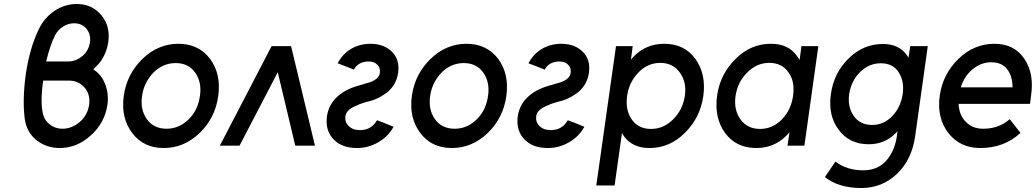

<svg xmlns="http://www.w3.org/2000/svg" viewBox="-20 -732 5206 965"><path d="M366 -712Q306 -712 253 -677Q201 -641 174 -583Q130 -492 110 -362Q101 -297 99.5 -239Q98 -181 105 -130Q116 -65 164 -27Q214 12 280 12Q367 12 437 -52Q507 -115 520 -206Q528 -264 506 -315Q497 -337 482.5 -354Q468 -371 449 -384Q463 -397 475.5 -410.5Q488 -424 497 -441Q518 -478 524 -519Q536 -600 489 -656Q442 -712 366 -712ZM352 -615Q392 -615 415 -587Q438 -558 432 -519Q426 -478 395 -451Q362 -423 323 -423H212Q222 -465 234 -499.5Q246 -534 258 -557Q265 -570 275 -580.5Q285 -591 298 -599Q324 -615 352 -615ZM197 -327H325Q374 -327 405 -292Q435 -257 428 -206Q421 -155 382 -120Q342 -85 293 -85Q259 -85 232 -105Q219 -115 210 -127.5Q201 -140 197 -156Q189 -184 189 -227Q189 -270 197 -327Z M877 -512Q775 -512 696 -436Q617 -359 602 -250Q587 -140 644 -64Q701 12 803 12Q905 12 984 -64Q1062 -140 1077 -250Q1092 -360 1036 -436Q978 -512 877 -512ZM863 -415Q927 -415 961 -367Q995 -319 985 -250Q980 -215 966.5 -186Q953 -157 929 -133Q881 -85 817 -85Q753 -85 718 -133Q684 -181 694 -250Q699 -285 713.5 -314Q728 -343 751 -367Q799 -415 863 -415Z M1085 0 1345 -500H1443L1563 0H1464L1376 -369L1184 0Z M1677 -414Q1708 -402 1725 -395.5Q1742 -389 1749 -386Q1756 -383 1757.5 -382.5Q1759 -382 1759 -382Q1768 -401 1787 -412Q1807 -423 1832 -423Q1862 -423 1877 -406Q1893 -390 1889 -365Q1885 -335 1838 -318Q1827 -315 1816 -312Q1805 -309 1794 -305Q1725 -288 1682 -252Q1632 -210 1623 -146Q1614 -74 1659 -29Q1701 12 1774 12Q1832 12 1881 -17Q1931 -45 1958 -95Q1927 -108 1910 -114.5Q1893 -121 1885.5 -123.5Q1878 -126 1876.5 -127Q1875 -128 1875 -128Q1847 -78 1789 -78Q1753 -78 1732 -99Q1712 -119 1716 -149Q1722 -183 1774 -202Q1785 -208 1797.5 -212Q1810 -216 1823 -220Q1856 -227 1882.5 -240.5Q1909 -254 1931 -272Q1952 -291 1964.5 -314.5Q1977 -338 1981 -366Q1990 -431 1951 -471Q1911 -511 1845 -512Q1788 -512 1744 -486Q1701 -460 1677 -414Z M2325 -512Q2223 -512 2144 -436Q2065 -359 2050 -250Q2035 -140 2092 -64Q2149 12 2251 12Q2353 12 2432 -64Q2510 -140 2525 -250Q2540 -360 2484 -436Q2426 -512 2325 -512ZM2311 -415Q2375 -415 2409 -367Q2443 -319 2433 -250Q2428 -215 2414.5 -186Q2401 -157 2377 -133Q2329 -85 2265 -85Q2201 -85 2166 -133Q2132 -181 2142 -250Q2147 -285 2161.5 -314Q2176 -343 2199 -367Q2247 -415 2311 -415Z M2636 -414Q2667 -402 2684 -395.5Q2701 -389 2708 -386Q2715 -383 2716.5 -382.5Q2718 -382 2718 -382Q2727 -401 2746 -412Q2766 -423 2791 -423Q2821 -423 2836 -406Q2852 -390 2848 -365Q2844 -335 2797 -318Q2786 -315 2775 -312Q2764 -309 2753 -305Q2684 -288 2641 -252Q2591 -210 2582 -146Q2573 -74 2618 -29Q2660 12 2733 12Q2791 12 2840 -17Q2890 -45 2917 -95Q2886 -108 2869 -114.5Q2852 -121 2844.5 -123.5Q2837 -126 2835.5 -127Q2834 -128 2834 -128Q2806 -78 2748 -78Q2712 -78 2691 -99Q2671 -119 2675 -149Q2681 -183 2733 -202Q2744 -208 2756.5 -212Q2769 -216 2782 -220Q2815 -227 2841.5 -240.5Q2868 -254 2890 -272Q2911 -291 2923.5 -314.5Q2936 -338 2940 -366Q2949 -431 2910 -471Q2870 -511 2804 -512Q2747 -512 2703 -486Q2660 -460 2636 -414Z M3160 -500 3151 -432Q3155 -437 3159.5 -442Q3164 -447 3168 -451Q3230 -512 3318 -512Q3420 -512 3475 -436Q3530 -360 3515 -250Q3500 -141 3422 -64Q3346 12 3244 12Q3160 12 3117 -46Q3114 -50 3111.5 -54.5Q3109 -59 3106 -63L3069 200H2977L3076 -500ZM3252 -84Q3316 -84 3364 -133Q3412 -181 3422 -250Q3432 -319 3397 -367Q3362 -416 3299 -416Q3236 -416 3189 -368Q3142 -320 3132 -250Q3122 -180 3155 -132Q3188 -84 3252 -84Z M4008 -500 3999 -431Q3996 -436 3992.5 -441Q3989 -446 3986 -450Q3943 -512 3855 -512Q3753 -512 3677 -436Q3599 -359 3584 -250Q3569 -140 3624 -64Q3680 12 3781 12Q3870 12 3931 -49Q3936 -53 3940 -58Q3944 -63 3948 -68L3938 0H4023L4093 -500ZM3846 -416Q3910 -416 3943 -368Q3960 -345 3965.5 -315Q3971 -285 3966 -250Q3961 -215 3947 -185.5Q3933 -156 3910 -132Q3863 -84 3800 -84Q3736 -84 3701 -133Q3667 -181 3677 -250Q3687 -319 3735 -367Q3783 -416 3846 -416Z M4407 -414Q4467 -414 4496 -370Q4526 -324 4517 -259Q4507 -193 4465 -149Q4422 -104 4363 -104Q4303 -104 4271 -149Q4239 -195 4248 -259Q4258 -325 4302 -369Q4347 -414 4407 -414ZM4417 -511Q4319 -511 4245 -438Q4171 -366 4156 -259Q4141 -152 4195 -80Q4249 -7 4346 -7Q4426 -7 4480 -61Q4483 -64 4485.5 -67Q4488 -70 4491 -73L4487 -43Q4475 31 4433 77Q4390 124 4319 124Q4236 124 4179 80L4126 158Q4195 213 4309 213Q4414 213 4489 141Q4564 69 4580 -50L4643 -500H4555L4546 -441Q4544 -445 4542 -449Q4540 -453 4537 -456Q4498 -511 4417 -511Z M5157 -210 5162 -250Q5179 -363 5128 -437Q5077 -512 4978 -512Q4876 -512 4797 -436Q4718 -359 4703 -250Q4688 -140 4746 -64Q4805 12 4907 12Q5027 12 5109 -64L5055 -133Q5001 -85 4921 -85Q4866 -85 4832 -122Q4816 -139 4807.5 -161Q4799 -183 4798 -210ZM4963 -419Q5016 -419 5043 -383Q5069 -348 5069 -293H4809Q4826 -348 4866 -382Q4909 -419 4963 -419Z"/></svg>

Font: Unageo
Style: Medium-Italic
Weight: 500
Designer: Richard Sepsi
Foundry: Richard Sepsi
Version: Version 2.000